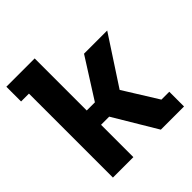

<svg xmlns="http://www.w3.org/2000/svg" viewBox="-188 -819 949 949"><g transform="rotate(-45 286.0 -345.0)"><path d="M60 -587H5V-690H203V-326H260L392 -534H554L390 -283L502 -103H557V0H395L260 -226H203V0H60Z"/></g></svg>

Font: Mozilla Headline BETA
Style: Bold
Weight: 700
Designer: Studio DRAMA
Foundry: Studio DRAMA
Version: Version 0.100